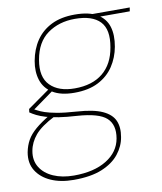

<svg xmlns="http://www.w3.org/2000/svg" viewBox="-118 -602 764 903"><g transform="rotate(-10 264.0 -150.5)"><path d="M162 232Q99 232 53 211.5Q7 191 -16 154Q-39 117 -30 66Q-24 35 -10 10Q4 -15 31.5 -38.5Q59 -62 104 -89L124 -78Q57 -44 28.5 -10Q0 24 -7 64Q-15 108 5.5 141.5Q26 175 68 193.5Q110 212 166 212Q262 212 322 175Q382 138 393 75Q404 11 368 -22Q332 -55 228 -62Q178 -65 142.5 -70.5Q107 -76 82 -83.5Q57 -91 40 -99.5Q23 -108 10 -117L12 -133L118 -208L139 -201L25 -119L21 -133Q34 -128 47.5 -120.5Q61 -113 81.5 -106Q102 -99 137.5 -92.5Q173 -86 232 -82Q310 -77 352.5 -57.5Q395 -38 409 -5.5Q423 27 415 72Q408 115 379 151.5Q350 188 297 210Q244 232 162 232ZM236 -171Q171 -171 132.5 -195Q94 -219 81 -260Q68 -301 77 -351Q87 -406 114.5 -446.5Q142 -487 188 -510Q234 -533 300 -533Q368 -533 406.5 -510Q445 -487 457.5 -446.5Q470 -406 460 -351Q451 -301 424 -260Q397 -219 350.5 -195Q304 -171 236 -171ZM241 -191Q325 -191 375.5 -232.5Q426 -274 439 -352Q454 -435 417 -474Q380 -513 297 -513Q221 -513 166.5 -474Q112 -435 98 -352Q84 -272 124 -231.5Q164 -191 241 -191ZM387 -503 381 -521H561L558 -503Z"/></g></svg>

Font: DM Sans 10pt Thin
Style: Italic
Weight: 250
Italic angle: -10°
Version: Version 4.004;gftools[0.9.30]